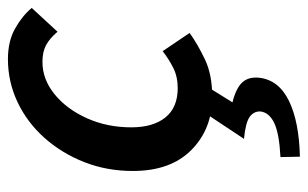

<svg xmlns="http://www.w3.org/2000/svg" viewBox="-166 -377 776 484"><g transform="rotate(-90 222.0 -135.0)"><path d="M220 12Q139 12 86 -40.5Q33 -93 33 -188Q33 -254 55.5 -311Q78 -368 117 -411.5Q156 -455 207 -479Q258 -503 315 -503Q360 -503 392 -485Q424 -467 444 -443L384 -378Q367 -398 350 -407Q333 -416 308 -416Q264 -416 226.5 -385.5Q189 -355 166 -304Q143 -253 143 -192Q143 -137 168 -106Q193 -75 242 -75Q271 -75 293.5 -86.5Q316 -98 335 -113L381 -45Q353 -25 314.5 -6.5Q276 12 220 12ZM69 233 68 184Q127 181 153.5 168.5Q180 156 183 134Q184 117 169.5 106.5Q155 96 114 92L177 -3H247L206 63Q242 72 256.5 88Q271 104 268 131Q262 180 209.5 205.5Q157 231 69 233Z"/></g></svg>

Font: Source Sans Pro SemiBold
Style: Italic
Weight: 600
Italic angle: -11°
Designer: Paul D. Hunt
Foundry: Adobe Systems Incorporated
Version: Version 1.095;hotconv 1.0.109;makeotfexe 2.5.65596